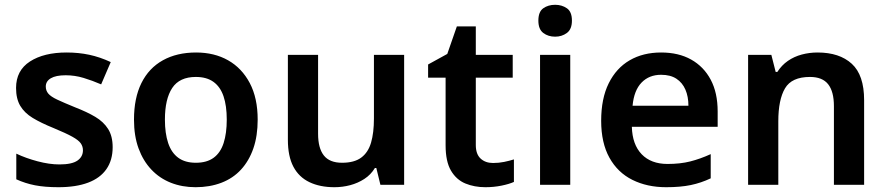

<svg xmlns="http://www.w3.org/2000/svg" viewBox="-20 -771 3702 801"><path d="M450 -157Q450 -103 424 -65.5Q398 -28 347.5 -9Q297 10 224 10Q167 10 126 2Q85 -6 48 -23V-130Q88 -111 137 -98Q186 -85 228 -85Q280 -85 303 -101Q326 -117 326 -144Q326 -160 317 -173Q308 -186 282 -200.5Q256 -215 203 -237Q151 -258 116.5 -279Q82 -300 64.5 -329.5Q47 -359 47 -404Q47 -477 105 -514.5Q163 -552 258 -552Q308 -552 352.5 -542.5Q397 -533 442 -512L402 -419Q365 -435 328.5 -446Q292 -457 254 -457Q213 -457 192 -444.5Q171 -432 171 -410Q171 -393 181.5 -380.5Q192 -368 218.5 -355.5Q245 -343 294 -323Q343 -304 377.5 -283.5Q412 -263 431 -233Q450 -203 450 -157Z M1055 -272Q1055 -204 1037 -152Q1019 -100 985.5 -63.5Q952 -27 903.5 -8.5Q855 10 796 10Q740 10 693 -8.5Q646 -27 611.5 -63.5Q577 -100 558 -152Q539 -204 539 -272Q539 -362 570 -424.5Q601 -487 659.5 -519.5Q718 -552 798 -552Q874 -552 931.5 -519.5Q989 -487 1022 -424.5Q1055 -362 1055 -272ZM668 -272Q668 -215 681.5 -174.5Q695 -134 723.5 -113Q752 -92 797 -92Q843 -92 871.5 -113Q900 -134 913 -174.5Q926 -215 926 -272Q926 -330 912.5 -369.5Q899 -409 870.5 -429.5Q842 -450 797 -450Q729 -450 698.5 -404Q668 -358 668 -272Z M1666 -542V0H1567L1550 -70H1544Q1527 -42 1500 -24.5Q1473 -7 1441 1.5Q1409 10 1375 10Q1315 10 1271 -11Q1227 -32 1204 -75.5Q1181 -119 1181 -188V-542H1307V-213Q1307 -153 1331 -122.5Q1355 -92 1407 -92Q1458 -92 1487 -113.5Q1516 -135 1528 -176Q1540 -217 1540 -277V-542Z M2037 -91Q2061 -91 2083 -95.5Q2105 -100 2124 -106V-12Q2104 -3 2072 3.5Q2040 10 2005 10Q1959 10 1921.5 -5.5Q1884 -21 1861.5 -59Q1839 -97 1839 -165V-447H1766V-502L1846 -546L1886 -661H1965V-542H2119V-447H1965V-166Q1965 -128 1985 -109.5Q2005 -91 2037 -91Z M2359 -542V0H2233V-542ZM2296 -751Q2324 -751 2345 -736.5Q2366 -722 2366 -685Q2366 -649 2345 -633.5Q2324 -618 2296 -618Q2267 -618 2246.5 -633.5Q2226 -649 2226 -685Q2226 -722 2246.5 -736.5Q2267 -751 2296 -751Z M2738 -552Q2811 -552 2863.5 -522.5Q2916 -493 2945 -438.5Q2974 -384 2974 -306V-242H2616Q2618 -168 2657 -127.5Q2696 -87 2765 -87Q2818 -87 2859.5 -97.5Q2901 -108 2945 -128V-27Q2905 -8 2862 1Q2819 10 2759 10Q2680 10 2618.5 -20.5Q2557 -51 2522.5 -113Q2488 -175 2488 -267Q2488 -360 2519.5 -423.5Q2551 -487 2607 -519.5Q2663 -552 2738 -552ZM2738 -459Q2688 -459 2656.5 -426.5Q2625 -394 2619 -330H2852Q2852 -368 2839.5 -397Q2827 -426 2802 -442.5Q2777 -459 2738 -459Z M3391 -552Q3482 -552 3533.5 -505Q3585 -458 3585 -353V0H3459V-328Q3459 -389 3435 -419.5Q3411 -450 3359 -450Q3283 -450 3255 -402.5Q3227 -355 3227 -265V0H3101V-542H3198L3216 -471H3223Q3241 -499 3267 -517Q3293 -535 3325 -543.5Q3357 -552 3391 -552Z"/></svg>

Font: Noto Sans Thai SemiBold
Style: Regular
Weight: 600
Version: Version 2.001